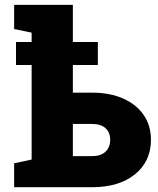

<svg xmlns="http://www.w3.org/2000/svg" viewBox="-20 -783 659 803"><path d="M39.1 0V-100.1L112.3 -115.7V-511.2H46.9V-607.4H112.3V-646.5L39.1 -661.6V-762.7H284.7V-607.4H389.2V-511.2H284.7V-395.5H364.3Q440.4 -395.5 495.8 -370.6Q551.3 -345.7 581.3 -301.5Q611.3 -257.3 611.3 -198.2Q611.3 -108.4 544.7 -54.2Q478 0 364.3 0ZM284.7 -129.9H364.3Q401.9 -129.9 421.4 -148.7Q440.9 -167.5 440.9 -198.7Q440.9 -228.5 421.6 -246.6Q402.3 -264.6 364.3 -264.6H284.7Z"/></svg>

Font: Roboto Slab LO Black
Style: Regular
Weight: 900
Designer: Google
Version: Version 2.000